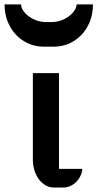

<svg xmlns="http://www.w3.org/2000/svg" viewBox="-59 -838 435 858"><path d="M87.9 -511.2H204.6V-83.5H309.1Q307.6 -66.4 300 -51Q292.5 -35.6 281 -24.4Q269.5 -13.2 254.9 -6.6Q240.2 0 224.1 0H181.2Q162.1 0 145 -9.8Q127.9 -19.5 115.2 -36.4Q102.5 -53.2 95.2 -75.7Q87.9 -98.1 87.9 -124ZM136.7 -629.4Q100.1 -629.4 68.4 -643.3Q36.6 -657.2 12.7 -682.4Q-11.2 -707.5 -24.9 -742.2Q-38.6 -776.9 -38.6 -818.4H35.2Q35.2 -805.2 44.2 -791.3Q53.2 -777.3 68.8 -765.6Q84.5 -753.9 104.7 -746.6Q125 -739.3 147.9 -739.3H170.4Q192.9 -739.3 213.4 -746.6Q233.9 -753.9 249.3 -765.6Q264.6 -777.3 273.9 -791.3Q283.2 -805.2 283.2 -818.4H356.4Q356.4 -776.9 342.8 -742.2Q329.1 -707.5 305.2 -682.4Q281.2 -657.2 249.5 -643.3Q217.8 -629.4 181.2 -629.4H136.7Z"/></svg>

Font: Atomic Age
Style: Regular
Weight: 400
Designer: James Grieshaber
Foundry: James Grieshaber
Version: Version 1.008; ttfautohint (v1.4.1) -l 6 -r 46 -G 0 -x 0 -H 